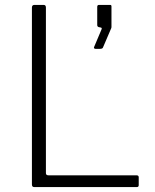

<svg xmlns="http://www.w3.org/2000/svg" viewBox="-20 -762 631 782"><path d="M110 -731Q110 -742 120 -742H158Q167 -742 167 -731V-57Q167 -48 177 -48H536Q545 -48 545 -40V-8Q545 -4 543 -2Q541 0 537 0H120Q115 0 112.5 -2.5Q110 -5 110 -11V-731ZM369 -563Q365 -563 363.5 -565.5Q362 -568 363 -570L393 -641Q397 -649 390 -650L385 -651Q376 -652 376 -660V-734Q376 -742 383 -742H429Q434 -742 434 -736V-651Q434 -650 433.5 -649Q433 -648 433 -647L400 -570Q399 -566 395.5 -564.5Q392 -563 386 -563Z"/></svg>

Font: Libre Franklin ExtraLight
Style: Regular
Weight: 250
Designer: Pablo Impallari, Rodrigo Fuenzalida, Nhung Nguyen
Foundry: Impallari Type
Version: Version 3.000